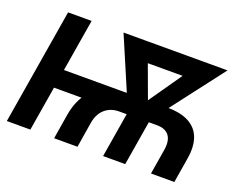

<svg xmlns="http://www.w3.org/2000/svg" viewBox="-115 -932 1399 1135"><g transform="rotate(20 584.5 -364.0)"><path d="M313 0 338.9 -157.7Q351.6 -234.4 388.7 -288.3Q425.8 -342.3 487.3 -370.8Q548.8 -399.4 634.8 -399.4H878.9Q965.3 -399.4 1017.6 -370.6Q1069.8 -341.8 1088.9 -287.8Q1107.9 -233.9 1095.2 -157.7L1069.3 0H922.4L948.7 -159.2Q958 -217.8 934.8 -249Q911.6 -280.3 857.4 -280.3H621.6Q567.4 -280.3 531.5 -249Q495.6 -217.8 485.8 -159.2L460 0ZM15.6 0 136.2 -727.5H284.2L163.6 0ZM180.7 -280.8 199.7 -398.9H664.6L645 -280.8ZM621.1 0 677.7 -341.3H816.9L760.3 0ZM678.2 -274.9 484.9 -727.5H637.2L776.9 -347.7L753.4 -274.9ZM718.8 -274.9 723.1 -351.1 984.9 -727.5H1139.2L794.4 -277.3ZM570.8 -606.4 591.3 -727.5H1030.3L1010.3 -606.4Z"/></g></svg>

Font: Inter 24pt
Style: Bold Italic
Weight: 700
Italic angle: -9.3988°
Version: Version 4.001;git-66647c0bb